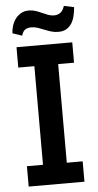

<svg xmlns="http://www.w3.org/2000/svg" viewBox="-57 -857 455 892"><g transform="rotate(-5 170.5 -411.0)"><path d="M40 0V-95H115V-555H40V-650H300V-555H226V-95H300V0ZM323 -812Q321 -791 316.5 -771.5Q312 -752 302.5 -737Q293 -722 278 -713Q263 -704 240 -704Q222 -704 206 -709Q190 -714 175.5 -720Q161 -726 146.5 -731Q132 -736 116 -736Q100 -736 88.5 -729Q77 -722 71 -701L27 -716Q27 -729 31.5 -746Q36 -763 46 -778.5Q56 -794 72.5 -804.5Q89 -815 112 -815Q128 -815 143 -810Q158 -805 172 -798.5Q186 -792 199.5 -787Q213 -782 228 -782Q242 -782 255 -790Q268 -798 276 -822Z"/></g></svg>

Font: Zilla Slab SemiBold
Style: Regular
Weight: 600
Designer: Typotheque.com
Foundry: Typotheque type foundry
Version: Version 1.1; 2017